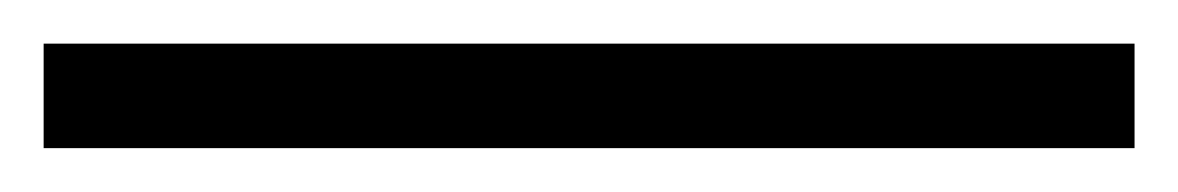

<svg xmlns="http://www.w3.org/2000/svg" viewBox="-20 -20 540 88"><path d="M0 47.9V0H500V47.9Z"/></svg>

Font: Montserrat Thin
Style: Regular
Weight: 100
Designer: Julieta Ulanovsky
Foundry: Julieta Ulanovsky
Version: Version 9.000